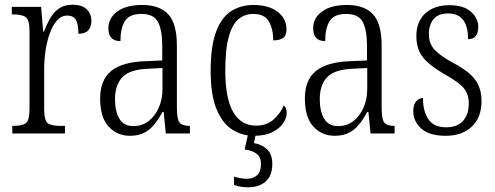

<svg xmlns="http://www.w3.org/2000/svg" viewBox="-20 -565 2097 813"><path d="M32 0V-32H37Q74 -32 89.5 -43.5Q105 -55 105 -106V-433Q105 -481 89 -492.5Q73 -504 35 -504H30V-536H154L163 -431H166Q177 -460 191.5 -486Q206 -512 229 -528.5Q252 -545 287 -545Q328 -545 347.5 -525.5Q367 -506 367 -476Q367 -452 354 -437Q341 -422 312 -422Q312 -459 302.5 -479Q293 -499 264 -499Q240 -499 221.5 -478.5Q203 -458 191 -424.5Q179 -391 173 -351.5Q167 -312 167 -275V-103Q167 -54 182.5 -43Q198 -32 235 -32H255V0Z M530 10Q476 10 440 -29Q404 -68 404 -148Q404 -227 451.5 -265Q499 -303 598 -306L667 -309V-372Q667 -436 649.5 -471Q632 -506 579 -506Q528 -506 509 -476Q490 -446 490 -391Q439 -391 439 -445Q439 -489 477 -516.5Q515 -544 582 -544Q656 -544 692.5 -504.5Q729 -465 729 -372V-110Q729 -61 740 -46.5Q751 -32 781 -32H784V0H682L673 -91H668Q653 -63 635 -40Q617 -17 592 -3.5Q567 10 530 10ZM545 -31Q582 -31 609.5 -52.5Q637 -74 652.5 -109.5Q668 -145 668 -188V-277L608 -274Q529 -271 498 -238Q467 -205 467 -145Q467 -94 485.5 -62.5Q504 -31 545 -31Z M1056 10Q1003 10 961.5 -17.5Q920 -45 896 -105Q872 -165 872 -264Q872 -371 895.5 -432Q919 -493 960 -518.5Q1001 -544 1053 -544Q1117 -544 1155 -515.5Q1193 -487 1193 -440Q1193 -414 1178.5 -404Q1164 -394 1137 -394Q1137 -442 1118.5 -474Q1100 -506 1053 -506Q1017 -506 990.5 -484.5Q964 -463 949 -410.5Q934 -358 934 -265Q934 -148 967.5 -90.5Q1001 -33 1064 -33Q1110 -33 1139 -59.5Q1168 -86 1182 -119Q1194 -108 1194 -86Q1194 -66 1179 -43.5Q1164 -21 1133.5 -5.5Q1103 10 1056 10ZM1031 228Q1018 228 1002 226Q986 224 971 218V183Q1003 192 1024 192Q1052 192 1068.5 177Q1085 162 1085 130Q1085 100 1066.5 86Q1048 72 1016 68L1033 -9H1066L1055 41Q1088 46 1110.5 67Q1133 88 1133 129Q1133 178 1105.5 203Q1078 228 1031 228Z M1397 10Q1343 10 1307 -29Q1271 -68 1271 -148Q1271 -227 1318.5 -265Q1366 -303 1465 -306L1534 -309V-372Q1534 -436 1516.5 -471Q1499 -506 1446 -506Q1395 -506 1376 -476Q1357 -446 1357 -391Q1306 -391 1306 -445Q1306 -489 1344 -516.5Q1382 -544 1449 -544Q1523 -544 1559.5 -504.5Q1596 -465 1596 -372V-110Q1596 -61 1607 -46.5Q1618 -32 1648 -32H1651V0H1549L1540 -91H1535Q1520 -63 1502 -40Q1484 -17 1459 -3.5Q1434 10 1397 10ZM1412 -31Q1449 -31 1476.5 -52.5Q1504 -74 1519.5 -109.5Q1535 -145 1535 -188V-277L1475 -274Q1396 -271 1365 -238Q1334 -205 1334 -145Q1334 -94 1352.5 -62.5Q1371 -31 1412 -31Z M1867 10Q1798 10 1764 -20.5Q1730 -51 1730 -94Q1730 -124 1743 -137Q1756 -150 1771 -150Q1771 -94 1794 -60Q1817 -26 1869 -26Q1916 -26 1940.5 -53Q1965 -80 1965 -128Q1965 -164 1946 -189Q1927 -214 1872 -245Q1825 -272 1797 -295.5Q1769 -319 1756 -346.5Q1743 -374 1743 -412Q1743 -474 1781 -508.5Q1819 -543 1883 -543Q1943 -543 1974 -515.5Q2005 -488 2005 -451Q2005 -399 1962 -399Q1962 -508 1878 -508Q1835 -508 1815.5 -483.5Q1796 -459 1796 -421Q1796 -380 1820.5 -354Q1845 -328 1900 -298Q1965 -264 1992 -227.5Q2019 -191 2019 -137Q2019 -68 1978 -29Q1937 10 1867 10Z"/></svg>

Font: Noto Serif Lao Condensed Light
Style: Regular
Weight: 300
Width: 3
Designer: Monotype Design Team
Foundry: Monotype Imaging Inc.
Version: Version 2.003; ttfautohint (v1.8.4.7-5d5b)